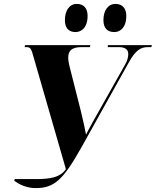

<svg xmlns="http://www.w3.org/2000/svg" viewBox="-20 -945 797 982"><path d="M565 -781C594 -781 626 -803 626 -864C626 -905 603 -925 571 -925C532 -925 509 -891 509 -842C509 -800 530 -781 565 -781ZM366 -781C396 -781 428 -803 428 -864C428 -905 406 -925 373 -925C335 -925 312 -891 312 -842C312 -800 333 -781 366 -781ZM53 -20C77 -3 114 17 162 17C257 17 302 -23 398 -194L640 -628C674 -689 701 -704 736 -704H754L757 -714H532L531 -704H588C621 -704 636 -691 636 -669C636 -655 632 -635 620 -615L461 -333C445 -302 430 -278 420 -256C415 -285 405 -330 393 -379L336 -604C332 -620 329 -636 329 -651C329 -686 348 -704 397 -704H440L442 -714H108L106 -704H117C137 -704 141 -692 152 -652L317 -80C289 -39 241 -29 163 -29H55Z"/></svg>

Font: Noto Serif Display SemiCondensed ExtraBold
Style: Italic
Weight: 800
Width: 4
Italic angle: -12°
Designer: Monotype Design Team
Foundry: Monotype Imaging Inc.
Version: Version 2.009